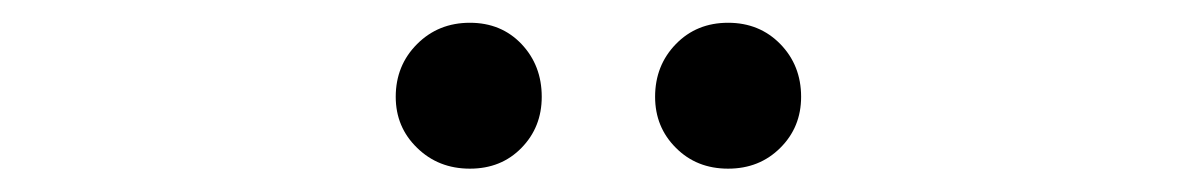

<svg xmlns="http://www.w3.org/2000/svg" viewBox="-20 -801 1040 167"><path d="M324.2 -716.8Q324.2 -744.1 342.8 -762.7Q361.3 -781.2 388.7 -781.2Q416 -781.2 433.6 -762.7Q451.2 -744.1 451.2 -716.8Q451.2 -690.4 433.6 -672.4Q416 -654.3 388.7 -654.3Q361.3 -654.3 342.8 -672.4Q324.2 -690.4 324.2 -716.8ZM549.8 -716.8Q549.8 -744.1 567.9 -762.7Q585.9 -781.2 613.3 -781.2Q640.6 -781.2 658.7 -762.7Q676.8 -744.1 676.8 -716.8Q676.8 -690.4 658.7 -672.4Q640.6 -654.3 613.3 -654.3Q585.9 -654.3 567.9 -672.4Q549.8 -690.4 549.8 -716.8Z"/></svg>

Font: Gen Shin Gothic Monospace Medium
Style: Regular
Weight: 500
Designer: [Source Han Sans]
Ryoko NISHIZUKA  (kana & ideographs); Paul D. Hunt (Latin, Greek & Cyrillic); Wenlong ZHANG  (bopomofo
Version: Version 1.002.20150607